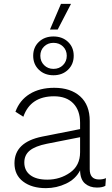

<svg xmlns="http://www.w3.org/2000/svg" viewBox="-20 -965 583 995"><path d="M348 -945 279 -812H239L296 -945ZM332.5 -603.5Q303 -575 257 -575Q211 -575 181.5 -603.5Q152 -632 152 -676Q152 -720 181.5 -748Q211 -776 257 -776Q303 -776 332.5 -748Q362 -720 362 -676Q362 -632 332.5 -603.5ZM257 -743Q228 -743 208.5 -724Q189 -705 189 -676Q189 -647 208.5 -627.5Q228 -608 257 -608Q287 -608 306.5 -627.5Q326 -647 326 -676Q326 -705 306.5 -724Q287 -743 257 -743ZM493 -35Q515 -35 529 -42L526 -2Q511 7 482 7Q445 7 420.5 -14Q396 -35 395 -82Q372 -37 322.5 -13.5Q273 10 218 10Q145 10 100 -24Q55 -58 55 -119Q55 -228 198 -257L395 -296V-329Q395 -393 359.5 -429.5Q324 -466 260 -466Q138 -466 101 -360L60 -386Q82 -446 134 -478Q186 -510 261 -510Q346 -510 395.5 -465.5Q445 -421 445 -338V-88Q445 -35 493 -35ZM225 -34Q291 -34 343 -70.5Q395 -107 395 -176V-254L223 -220Q163 -208 134.5 -185Q106 -162 106 -123Q106 -81 137 -57.5Q168 -34 225 -34Z"/></svg>

Font: Elaine Sans Light
Style: Regular
Weight: 300
Designer: Wei Huang
Foundry: Wei Huang
Version: Version 2.001;December 24, 2019;FontCreator 12.0.0.2547 64-b